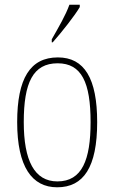

<svg xmlns="http://www.w3.org/2000/svg" viewBox="-20 -786 486 816"><path d="M200 -619V-606H204C243 -650 299 -721 319 -756V-766H275C259 -721 230 -672 200 -619ZM223 10C335 10 393 -75 393 -267C393 -452 339 -542 226 -542C108 -542 53 -452 53 -267C53 -77 116 10 223 10ZM224 -15C126 -15 81 -104 81 -267C81 -434 120 -517 225 -517C327 -517 365 -435 365 -267C365 -107 329 -15 224 -15Z"/></svg>

Font: Noto Serif Bengali Condensed Thin
Style: Regular
Weight: 100
Width: 3
Designer: Juan Bruce, Universal Thirst, Indian Type Foundry and the Monotype Design Team.
Foundry: Monotype Imaging Inc.
Version: Version 2.003